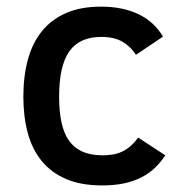

<svg xmlns="http://www.w3.org/2000/svg" viewBox="-20 -547 550 582"><path d="M481 -76.2Q467.3 -55.2 449.7 -38.3Q432.1 -21.5 408.9 -9.5Q385.7 2.4 356.2 8.8Q326.7 15.1 290 15.1Q225.6 15.1 180.2 -4.4Q134.8 -23.9 106 -59.6Q77.1 -95.2 64 -144.5Q50.8 -193.8 50.8 -253.9Q50.8 -316.4 64.7 -366.9Q78.6 -417.5 107.4 -452.9Q136.2 -488.3 180.7 -507.6Q225.1 -526.9 286.1 -526.9Q351.1 -526.9 398.9 -504.4Q446.8 -481.9 474.1 -436L392.1 -380.9Q375 -407.2 350.1 -421.1Q325.2 -435.1 287.1 -435.1Q221.2 -435.1 190.2 -391.4Q159.2 -347.7 159.2 -253.9Q159.2 -210.9 166 -177.7Q172.9 -144.5 188.2 -122.1Q203.6 -99.6 229 -87.9Q254.4 -76.2 291 -76.2Q308.1 -76.2 323 -78.9Q337.9 -81.5 351.1 -87.9Q364.3 -94.2 376 -104.5Q387.7 -114.7 398.9 -129.9Z"/></svg>

Font: Lorenzo Sans Medium
Style: Regular
Weight: 500
Foundry: Intel Corporation
Version: Version 1.00; ttfautohint (v1.5)